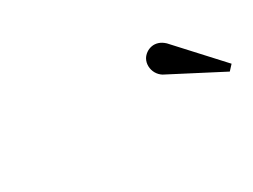

<svg xmlns="http://www.w3.org/2000/svg" viewBox="-27 -1118 555 421"><g transform="rotate(-30 250.0 -908.0)"><path d="M473 -840.5 342 -908.5Q334 -913.5 329.2 -921.8Q324.5 -930 324.2 -939.8Q324 -949.5 328.5 -957.5Q332 -963.5 338.2 -968Q344.5 -972.5 352.2 -974Q360 -975.5 368.2 -973Q376.5 -970.5 384.5 -963L485 -853.5Z"/></g></svg>

Font: Bodoni Moda
Style: Italic
Weight: 400
Italic angle: -13°
Designer: Owen Earl
Foundry: indestructible type
Version: Version 2.005